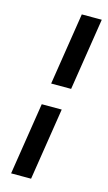

<svg xmlns="http://www.w3.org/2000/svg" viewBox="-110 -660 433 771"><g transform="rotate(15 106.5 -275.0)"><path d="M21 70H104L151 -230H68ZM83 -320H166L213 -620H130Z"/></g></svg>

Font: Charger Sport
Style: SeBdObl
Weight: 600
Designer: Jasper
Foundry: Cannot Into Space Fonts
Version: Version 1.1